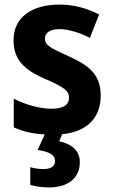

<svg xmlns="http://www.w3.org/2000/svg" viewBox="-20 -577 495 837"><path d="M328 130C328 75 286 49 238 39L251 8C362 -3 419 -65 419 -161C419 -250 370 -291 283 -330C197 -369 176 -380 176 -409C176 -435 199 -450 240 -450C279 -450 328 -434 372 -412L412 -514C356 -542 302 -557 239 -557C118 -557 39 -501 39 -402C39 -316 86 -273 172 -235C260 -197 281 -181 281 -151C281 -120 257 -103 204 -103C155 -103 91 -120 40 -147V-22C81 -3 124 6 175 9L144 77C193 84 220 97 220 125C220 148 202 160 169 160C150 160 130 157 112 152V229C132 235 160 240 194 240C278 240 328 198 328 130Z"/></svg>

Font: Noto Sans Lao Looped SemiCondensed
Style: Bold
Weight: 700
Width: 4
Designer: Mark Frömberg, Ben Mitchell
Foundry: The Fontpad Ltd
Version: Version 1.002